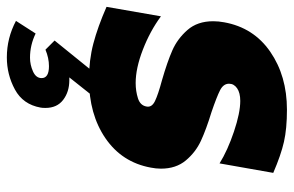

<svg xmlns="http://www.w3.org/2000/svg" viewBox="-172 -426 838 547"><g transform="rotate(90 246.5 -153.0)"><path d="M210 -121Q168 -121 115 -141.5Q62 -162 20 -193L-7 -38Q50 -13 97.5 -0.5Q145 12 199 12Q299 12 367.5 -35Q436 -82 451 -164Q454 -179 454 -193Q454 -236 430.5 -264Q407 -292 374.5 -307Q342 -322 293 -337Q249 -352 230.5 -361.5Q212 -371 212 -387Q212 -401 225 -410Q238 -419 261 -419Q295 -419 348.5 -401Q402 -383 439 -360L466 -513Q415 -535 377.5 -543.5Q340 -552 286 -552Q190 -552 121 -504.5Q52 -457 37 -373Q34 -357 34 -342Q34 -297 59 -268.5Q84 -240 117 -225.5Q150 -211 202 -196Q243 -185 261.5 -176Q280 -167 277 -152Q274 -134 253.5 -127.5Q233 -121 210 -121ZM248 0H178L89 110L115 136Q139 126 162 126Q196 126 196 147Q196 163 177 171.5Q158 180 138 180Q102 180 69 164L33 220Q82 246 137 246Q186 246 228.5 223Q271 200 280 150Q281 145 281 136Q281 103 258 85.5Q235 68 202 68H194Z"/></g></svg>

Font: Geom Black
Style: Bold Italic
Weight: 900
Italic angle: -10°
Version: Version 1.102